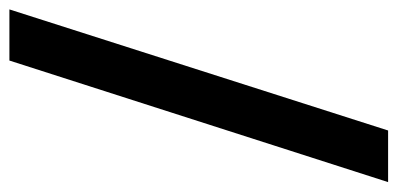

<svg xmlns="http://www.w3.org/2000/svg" viewBox="-242 -506 825 398"><g transform="rotate(-90 170.0 -307.5)"><path d="M243 -700H349L98 85H-9Z"/></g></svg>

Font: Cabin Condensed SemiBold
Style: Regular
Weight: 600
Width: 3
Designer: Pablo Impallari
Foundry: Pablo Impallari. http://www.impallari.com Igino Marini. http://www.ikern.com
Version: Version 2.001